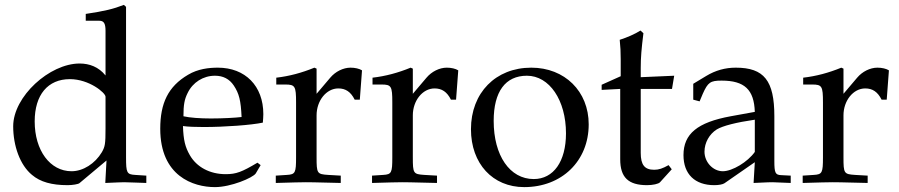

<svg xmlns="http://www.w3.org/2000/svg" viewBox="-20 -746 3679 786"><path d="M579 3V-27L533 -30C499 -32 496 -39 496 -102V-718L487 -726C443 -709 410 -701 331 -689V-661H387C405 -661 412 -650 412 -620V-437C384 -472 346 -486 306 -486C183 -486 34 -351 34 -229C34 -149 62 -70 111 -30C145 -1 192 12 257 12C277 12 300 8 305 4L416 -89L411 3C460 1 476 0 488 0C506 0 570 3 579 3ZM412 -350V-221C412 -156 410 -146 397 -123C369 -76 320 -45 273 -45C185 -45 122 -130 122 -249C122 -358 176 -422 266 -422C345 -422 412 -366 412 -350Z M860 20C925 20 1015 -18 1027 -36L1047 -70L1034 -80C970 -42 947 -33 904 -33C839 -33 785 -62 757 -111C738 -144 731 -172 729 -230C750 -227 780 -226 814 -226C900 -226 1009 -234 1056 -244C1057 -258 1058 -267 1058 -279C1058 -394 984 -469 872 -469C835 -469 790 -464 750 -440C668 -392 636 -323 636 -219C636 -25 771 20 860 20ZM969 -267C945 -264 894 -261 843 -261C800 -261 757 -264 731 -270C731 -317 735 -339 748 -365C769 -409 812 -436 860 -436C893 -436 919 -423 937 -396C959 -363 966 -334 969 -267Z M1111 -400H1148C1188 -400 1192 -393 1192 -327V-102C1192 -39 1189 -32 1155 -30L1109 -27V3C1181 1 1207 0 1232 0C1252 0 1252 0 1375 3V-27L1323 -30C1278 -33 1276 -36 1276 -102V-274C1276 -334 1316 -384 1365 -384C1395 -384 1416 -370 1432 -338H1453L1462 -458C1451 -465 1433 -469 1415 -469C1385 -469 1353 -453 1332 -428L1276 -362V-465L1267 -469C1216 -448 1164 -434 1111 -428Z M1505 -400H1542C1582 -400 1586 -393 1586 -327V-102C1586 -39 1583 -32 1549 -30L1503 -27V3C1575 1 1601 0 1626 0C1646 0 1646 0 1769 3V-27L1717 -30C1672 -33 1670 -36 1670 -102V-274C1670 -334 1710 -384 1759 -384C1789 -384 1810 -370 1826 -338H1847L1856 -458C1845 -465 1827 -469 1809 -469C1779 -469 1747 -453 1726 -428L1670 -362V-465L1661 -469C1610 -448 1558 -434 1505 -428Z M2155 -469C2009 -469 1908 -366 1908 -217C1908 -76 1997 20 2126 20C2280 20 2390 -87 2390 -237C2390 -372 2292 -469 2155 -469ZM2137 -436C2229 -436 2297 -336 2297 -200C2297 -85 2246 -13 2165 -13C2067 -13 2001 -109 2001 -251C2001 -371 2049 -436 2137 -436Z M2519 -382V-94C2519 -20 2552 12 2629 12C2652 12 2676 7 2682 0L2730 -53L2717 -70C2692 -56 2677 -51 2658 -51C2619 -51 2603 -71 2603 -120V-382H2731L2740 -436L2603 -430V-468C2603 -510 2606 -546 2614 -610L2602 -621C2578 -606 2548 -593 2517 -583C2520 -553 2521 -534 2521 -504V-434L2443 -399V-378Z M3070 -82 3065 3C3130 0 3130 0 3143 0C3148 0 3173 1 3217 3V-27L3178 -29C3154 -30 3150 -38 3150 -87V-270C3150 -416 3108 -469 2992 -469C2949 -469 2909 -458 2871 -435L2818 -403V-338L2844 -331L2857 -362C2878 -409 2888 -416 2934 -416C3028 -416 3067 -379 3070 -288L2971 -270C2835 -245 2778 -198 2778 -111C2778 -33 2825 12 2904 12C2922 12 2939 9 2946 4ZM3070 -124C3041 -83 2978 -45 2939 -45C2899 -45 2864 -82 2864 -125C2864 -162 2884 -197 2914 -216C2939 -231 2994 -245 3070 -256Z M3268 -400H3305C3345 -400 3349 -393 3349 -327V-102C3349 -39 3346 -32 3312 -30L3266 -27V3C3338 1 3364 0 3389 0C3409 0 3409 0 3532 3V-27L3480 -30C3435 -33 3433 -36 3433 -102V-274C3433 -334 3473 -384 3522 -384C3552 -384 3573 -370 3589 -338H3610L3619 -458C3608 -465 3590 -469 3572 -469C3542 -469 3510 -453 3489 -428L3433 -362V-465L3424 -469C3373 -448 3321 -434 3268 -428Z"/></svg>

Font: Asana Math
Style: Regular
Weight: 400
Version: Version 000.958